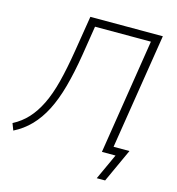

<svg xmlns="http://www.w3.org/2000/svg" viewBox="-136 -810 977 1062"><g transform="rotate(15 352.0 -278.5)"><path d="M515 148 583 0H505L609 -659H289L262 -489Q245 -385 222.5 -303Q200 -221 169 -160.5Q138 -100 96.5 -57Q55 -14 1 13L-14 -26Q34 -51 69.5 -89.5Q105 -128 132.5 -184Q160 -240 180 -318Q200 -396 217 -501L250 -705H665L560 -44H651L563 148Z"/></g></svg>

Font: Nunito Sans 7pt SemiCondensed ExtraLight
Style: Italic
Weight: 250
Width: 4
Italic angle: -9°
Designer: Vernon Adams
Foundry: Vernon Adams
Version: Version 3.101;gftools[0.9.27]